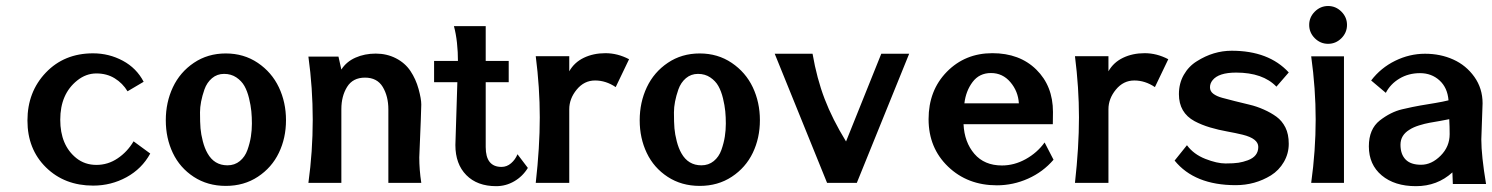

<svg xmlns="http://www.w3.org/2000/svg" viewBox="-20 -621 5066 652"><path d="M433.6 -141.1 490.2 -99.6Q461.9 -47.9 409.7 -19.3Q357.4 9.3 296.4 9.3Q199.2 9.3 136.2 -52.5Q73.2 -114.3 73.2 -211.7Q73.2 -309.1 135.7 -374.5Q198.2 -439.9 295.9 -439.9Q350.1 -439.9 397 -414.8Q443.8 -389.6 467.8 -343.3L413.1 -311Q396.5 -338.4 369.6 -355Q342.8 -371.6 307.4 -371.6Q272 -371.6 242.2 -347.7Q184.6 -301.8 184.6 -214.4Q184.6 -127.9 239.3 -84Q268.1 -61 307.4 -61Q346.7 -61 379.6 -83.3Q412.6 -105.5 433.6 -141.1Z M674.3 -317.4Q659.2 -273.9 659.2 -239.5Q659.2 -205.1 660.9 -185.1Q662.6 -165 668.7 -141.4Q674.8 -117.7 684.6 -100.6Q707.5 -59.6 752.4 -59.6Q776.9 -59.6 794.4 -74Q812 -88.4 820.3 -111.8Q828.6 -135.3 832 -157.2Q835.4 -179.2 835.4 -201.2Q835.4 -223.1 833.5 -243.2Q831.5 -263.2 825.7 -287.4Q819.8 -311.5 810.1 -328.9Q800.3 -346.2 782.5 -358.2Q764.6 -370.1 741 -370.1Q717.3 -370.1 700 -355.5Q682.6 -340.8 674.3 -317.4ZM927 -324.5Q951.2 -273.4 951.2 -212.9Q951.2 -152.3 927 -102.1Q902.8 -51.8 855.7 -20.8Q808.6 10.3 746.8 10.3Q685.1 10.3 637.9 -20.5Q590.8 -51.3 566.9 -101.6Q543 -151.9 543 -212.6Q543 -273.4 567.1 -324.7Q591.3 -376 638.4 -407.7Q685.5 -439.5 746.8 -439.5Q808.1 -439.5 855.5 -407.5Q902.8 -375.5 927 -324.5Z M1403.8 -86.4Q1403.8 -44.9 1410.6 0H1298.8V-249.5Q1298.8 -293.9 1279.8 -325.7Q1260.7 -357.4 1219.5 -357.4Q1178.2 -357.4 1158.7 -325.9Q1139.2 -294.4 1139.2 -250.5V0H1027.3Q1042 -106.9 1042 -214.6Q1042 -322.3 1027.3 -428.7H1129.4L1139.2 -384.8Q1156.2 -411.6 1187.3 -425.3Q1218.3 -439 1255.9 -439Q1293.5 -439 1324.5 -423.1Q1355.5 -407.2 1373.8 -379.9Q1392.1 -352.5 1401.4 -318.8Q1410.6 -285.2 1410.6 -265.9Q1410.6 -246.6 1403.8 -86.4Z M1629.4 -121.6Q1629.4 -54.2 1683.1 -54.2Q1701.2 -54.2 1715.6 -66.7Q1730 -79.1 1737.3 -97.2L1772.5 -50.8Q1754.9 -22 1726.3 -5.4Q1697.8 11.2 1665 11.2Q1600.6 11.2 1563.5 -26.4Q1526.4 -64 1526.4 -128.4Q1526.4 -128.4 1535.2 -409.2Q1535.2 -481.4 1521.5 -532.2H1629.4ZM1707.5 -414.1V-341.8H1454.1V-414.1Z M2116.2 -419.9 2070.8 -325.2Q2037.6 -347.7 2000.7 -347.7Q1963.9 -347.7 1938.5 -316.9Q1913.1 -286.1 1913.1 -250V0H1799.3Q1813 -121.6 1813 -222.4Q1813 -323.2 1799.3 -430.2H1913.1V-378.9Q1930.2 -409.2 1962.6 -424.8Q1995.1 -440.4 2036.1 -440.4Q2077.1 -440.4 2116.2 -419.9Z M2283.7 -317.4Q2268.6 -273.9 2268.6 -239.5Q2268.6 -205.1 2270.3 -185.1Q2272 -165 2278.1 -141.4Q2284.2 -117.7 2293.9 -100.6Q2316.9 -59.6 2361.8 -59.6Q2386.2 -59.6 2403.8 -74Q2421.4 -88.4 2429.7 -111.8Q2438 -135.3 2441.4 -157.2Q2444.8 -179.2 2444.8 -201.2Q2444.8 -223.1 2442.9 -243.2Q2440.9 -263.2 2435.1 -287.4Q2429.2 -311.5 2419.4 -328.9Q2409.7 -346.2 2391.8 -358.2Q2374 -370.1 2350.3 -370.1Q2326.7 -370.1 2309.3 -355.5Q2292 -340.8 2283.7 -317.4ZM2536.4 -324.5Q2560.5 -273.4 2560.5 -212.9Q2560.5 -152.3 2536.4 -102.1Q2512.2 -51.8 2465.1 -20.8Q2418 10.3 2356.2 10.3Q2294.4 10.3 2247.3 -20.5Q2200.2 -51.3 2176.3 -101.6Q2152.3 -151.9 2152.3 -212.6Q2152.3 -273.4 2176.5 -324.7Q2200.7 -376 2247.8 -407.7Q2294.9 -439.5 2356.2 -439.5Q2417.5 -439.5 2464.8 -407.5Q2512.2 -375.5 2536.4 -324.5Z M2972.7 -438.5H3067.4L2889.6 0H2788.6L2610.8 -438.5H2739.3Q2753.9 -354 2780.3 -285.2Q2806.6 -216.3 2853 -140.6Z M3254.9 -270H3439.9Q3437.5 -311 3411.1 -342Q3384.8 -373 3345.2 -373Q3305.7 -373 3282.7 -342.5Q3259.8 -312 3254.9 -270ZM3555.7 -240.7Q3555.7 -240.7 3555.2 -199.2H3252Q3254.9 -138.2 3288.8 -98.6Q3322.8 -59.1 3382.3 -59.1Q3424.3 -59.1 3463.1 -80.6Q3502 -102.1 3527.3 -137.2L3557.6 -78.6Q3522 -37.1 3471.2 -14.4Q3420.4 8.3 3365.2 8.3Q3265.6 8.3 3199.5 -55.2Q3133.3 -118.7 3133.3 -216.3Q3133.3 -314 3195.3 -377.2Q3257.3 -440.4 3349.9 -440.4Q3442.4 -440.4 3499 -384.8Q3555.7 -329.1 3555.7 -240.7Z M3947.3 -419.9 3901.9 -325.2Q3868.7 -347.7 3831.8 -347.7Q3794.9 -347.7 3769.5 -316.9Q3744.1 -286.1 3744.1 -250V0H3630.4Q3644 -121.6 3644 -222.4Q3644 -323.2 3630.4 -430.2H3744.1V-378.9Q3761.2 -409.2 3793.7 -424.8Q3826.2 -440.4 3867.2 -440.4Q3908.2 -440.4 3947.3 -419.9Z M4295.9 -25.4Q4241.7 7.8 4176.3 7.8Q4036.6 7.8 3968.8 -75.7L4010.7 -127.9Q4033.2 -97.2 4073 -81.5Q4112.8 -65.9 4141.6 -65.9Q4170.4 -65.9 4185.8 -68.4Q4201.2 -70.8 4217.3 -76.7Q4252.9 -89.8 4252.9 -122.1Q4252.9 -150.4 4199.7 -163.6Q4175.8 -169.4 4147 -174.6Q4118.2 -179.7 4089.4 -188.2Q4060.5 -196.8 4036.6 -209.5Q3983.4 -238.3 3983.4 -301.3Q3983.4 -337.9 4000 -366.9Q4016.6 -396 4044.4 -413.1Q4100.6 -448.7 4162.6 -448.7Q4288.6 -448.7 4356.4 -375L4314.5 -326.7Q4268.6 -374.5 4177.7 -374.5Q4118.2 -374.5 4097.7 -348.6Q4088.9 -337.9 4088.9 -324.5Q4088.9 -311 4100.3 -302.5Q4111.8 -293.9 4130.6 -288.8Q4149.4 -283.7 4173.6 -277.6Q4197.8 -271.5 4222.7 -265.6Q4247.6 -259.8 4271.7 -249Q4295.9 -238.3 4314.7 -224.6Q4333.5 -210.9 4345 -188.2Q4356.4 -165.5 4356.4 -132.6Q4356.4 -99.6 4339.8 -71Q4323.2 -42.5 4295.9 -25.4Z M4543.9 -429.7V0H4432.6Q4447.8 -110.4 4447.8 -215.1Q4447.8 -319.8 4432.6 -429.7ZM4490 -600.6Q4516.1 -600.6 4535.2 -581.5Q4554.2 -562.5 4554.2 -536.4Q4554.2 -510.3 4535.2 -491.2Q4516.1 -472.2 4490 -472.2Q4463.9 -472.2 4444.8 -491.2Q4425.8 -510.3 4425.8 -536.4Q4425.8 -562.5 4444.8 -581.5Q4463.9 -600.6 4490 -600.6Z M4902.8 -165.5Q4902.8 -190.4 4901.4 -216.3Q4891.1 -213.9 4870.8 -210.4Q4850.6 -207 4834.5 -204.1Q4818.4 -201.2 4798.8 -195.1Q4779.3 -189 4766.6 -180.7Q4735.8 -162.1 4735.8 -129.6Q4735.8 -97.2 4753.2 -79.3Q4770.5 -61.5 4805.9 -61.5Q4841.3 -61.5 4872.1 -92.3Q4902.8 -123 4902.8 -165.5ZM5014.6 -270Q5014.6 -270 5010.3 -147.5Q5010.3 -92.8 5026.4 3.9H4913.6L4912.1 -35.6Q4860.8 11.2 4788.3 11.2Q4715.8 11.2 4672.1 -25.4Q4628.4 -62 4628.4 -124Q4628.4 -182.6 4665.5 -211.9Q4702.6 -240.7 4741.2 -249.8Q4779.8 -258.8 4803 -262.7Q4826.2 -266.6 4854 -271.2Q4881.8 -275.9 4898.9 -280.3Q4895.5 -323.2 4868.4 -347.9Q4841.3 -372.6 4802.2 -372.6Q4763.2 -372.6 4732.4 -354.2Q4701.7 -335.9 4686 -305.7L4636.2 -347.7Q4668.9 -390.6 4717.8 -414.6Q4766.6 -438.5 4819.1 -438.5Q4871.6 -438.5 4915 -418.9Q4958.5 -399.4 4986.6 -360.1Q5014.6 -320.8 5014.6 -270Z"/></svg>

Font: Rachana
Style: Bold
Weight: 700
Designer: Hussain KH
Foundry: Hussain KH, Rajeesh K Nambiar, Santhosh Thottingal, Swathanthra Malayalam Computing (http://smc.org.in)
Version: Version 7.0.0+20221109